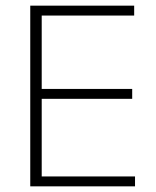

<svg xmlns="http://www.w3.org/2000/svg" viewBox="-20 -659 552 679"><path d="M87 0V-639H127.5V0ZM99.5 0V-35H457.5V0ZM109.5 -309.5V-344.5H447.5V-309.5ZM98.5 -604V-639H454.5V-604Z"/></svg>

Font: Anek Bangla ExtraLight
Style: Regular
Weight: 250
Designer: Sulekha Rajkumar (Bangla), Yesha Goshar (Latin)
Foundry: Ek Type
Version: Version 1.003